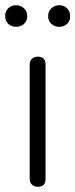

<svg xmlns="http://www.w3.org/2000/svg" viewBox="-34 -713 290 738"><path d="M141.1 -25.9Q141.6 4.9 111.3 4.9Q97.7 4.9 88.9 -3.2Q80.1 -11.2 80.1 -25.9V-463.9Q80.1 -479.5 88.9 -487.3Q97.7 -495.1 111.3 -495.1Q141.6 -495.1 141.1 -463.9ZM163.3 -621.3Q150.9 -632.8 150.9 -650.9Q150.9 -668.9 163.3 -680.9Q175.8 -692.9 193.8 -692.9Q211.9 -692.9 223.9 -680.9Q235.8 -668.9 235.8 -650.9Q235.8 -632.8 223.9 -621.3Q211.9 -609.9 193.8 -609.9Q175.8 -609.9 163.3 -621.3ZM-2.2 -621.3Q-14.2 -632.8 -14.2 -651.4Q-14.2 -669.9 -2.2 -681.4Q9.8 -692.9 27.8 -692.9Q45.9 -692.9 58.3 -680.9Q70.8 -668.9 70.8 -650.9Q70.8 -632.8 58.3 -621.3Q45.9 -609.9 27.8 -609.9Q9.8 -609.9 -2.2 -621.3Z"/></svg>

Font: Nunito-Light
Style: Regular
Weight: 300
Designer: Vernon Adams
Foundry: newtypography
Version: Version 3.000